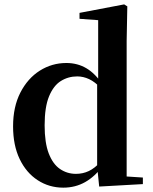

<svg xmlns="http://www.w3.org/2000/svg" viewBox="-20 -839 698 875"><path d="M268.5 16.2Q204 16.2 151.9 -17.7Q99.7 -51.5 69.6 -114.2Q39.6 -176.8 39.6 -263.1Q39.6 -352.4 72.9 -417.2Q106.2 -482 161.4 -517Q216.7 -551.9 282.5 -551.9Q332.9 -551.9 373.4 -528.1Q413.8 -504.4 447.8 -453.6H457.1L440.3 -436.8Q412.9 -465.9 386.3 -478.3Q359.7 -490.8 331.9 -490.8Q291.2 -490.8 257.5 -469.9Q223.9 -449.1 203.6 -400.1Q183.4 -351.2 183.4 -267.7Q183.4 -188.6 202.1 -139.8Q220.9 -91.1 253.4 -68.9Q285.9 -46.7 326.3 -46.7Q357.5 -46.7 384.5 -59.4Q411.5 -72.1 437.8 -100.9L456.6 -80.8H446.1Q412.8 -34.5 368 -9.1Q323.1 16.2 268.5 16.2ZM432 11.2 422.7 -81.1V-83.3V-457.2L427.4 -468.4V-747.1L342.4 -753.3V-780.3L545.9 -819L560.2 -810L557.2 -652.7V-34.7L631.1 -29.9V0Z"/></svg>

Font: Noto Serif KR ExtraLight
Style: Regular
Weight: 200
Designer: Ryoko NISHIZUKA 西塚涼子 (kana & ideographs); Frank Grießhammer (Latin, Greek & Cyrillic); Wenlong ZHANG 张文龙 (bopomofo); San
Foundry: Adobe
Version: Version 2.002-H1;hotconv 1.1.0;makeotfexe 2.6.0